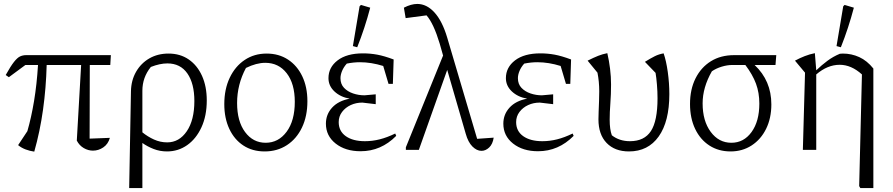

<svg xmlns="http://www.w3.org/2000/svg" viewBox="-20 -761 4537 975"><path d="M154 9Q132 6 110.5 -2Q89 -10 72 -24L119 -95Q139 -164 153 -248.5Q167 -333 173 -431H109L25 -369L9 -380Q34 -425 51 -446.5Q68 -468 82 -474.5Q96 -481 113 -481H543L540 -431H436L435 -57L538 -61Q529 -29 504.5 -12.5Q480 4 452 4Q428 4 405.5 -9Q383 -22 370 -47L392 -431H217Q214 -315 198.5 -204Q183 -93 154 9Z M636 194 645 -297Q646 -353 671 -396.5Q696 -440 738.5 -464.5Q781 -489 836 -489Q895 -489 938.5 -459Q982 -429 1006 -375.5Q1030 -322 1030 -251Q1030 -173 1003 -114.5Q976 -56 930.5 -24Q885 8 828 8Q792 8 760 -4.5Q728 -17 703 -35V194ZM703 -300V-89Q730 -67 762 -52.5Q794 -38 829 -38Q890 -38 928.5 -94.5Q967 -151 967 -248Q967 -337 931.5 -388Q896 -439 830 -439Q792 -439 746 -421Q703 -368 703 -300Z M1324 8Q1262 8 1216 -22Q1170 -52 1144.5 -106.5Q1119 -161 1119 -232Q1119 -308 1146.5 -366Q1174 -424 1222.5 -456.5Q1271 -489 1334 -489Q1396 -489 1442.5 -458.5Q1489 -428 1515 -373.5Q1541 -319 1541 -247Q1541 -171 1513.5 -113.5Q1486 -56 1437 -24Q1388 8 1324 8ZM1329 -36Q1394 -36 1435.5 -92Q1477 -148 1477 -244Q1477 -336 1436 -389Q1395 -442 1327 -442Q1282 -442 1229 -416Q1184 -332 1184 -238Q1184 -145 1224.5 -90.5Q1265 -36 1329 -36Z M1811 7Q1734 7 1684.5 -32Q1635 -71 1635 -133Q1635 -180 1666.5 -214.5Q1698 -249 1756 -260Q1709 -268 1678.5 -296.5Q1648 -325 1648 -364Q1648 -419 1694.5 -454.5Q1741 -490 1823 -490Q1860 -490 1895.5 -483.5Q1931 -477 1979 -459L1975 -335H1953L1926 -426Q1865 -445 1808 -445Q1775 -445 1741 -438Q1725 -420 1717 -400.5Q1709 -381 1709 -364Q1709 -334 1727 -315Q1745 -296 1773 -286.5Q1801 -277 1831 -277L1888 -282V-232L1820 -240Q1788 -240 1761 -227.5Q1734 -215 1717 -192.5Q1700 -170 1700 -141Q1700 -95 1736 -69.5Q1772 -44 1833 -44Q1871 -44 1908.5 -53.5Q1946 -63 1987 -83L1992 -71Q1915 7 1811 7ZM1794 -521 1772 -527 1806 -729 1813 -736 1860 -722Q1833 -619 1794 -521Z M2403 -56 2487 -62Q2482 -29 2464 -12Q2446 5 2425 5Q2401 5 2379 -17Q2357 -39 2345 -82L2251 -406L2107 0H2041V-13L2230 -479L2213 -539Q2182 -642 2146 -683L2040 -669L2031 -722Q2068 -741 2099 -741Q2147 -741 2186.5 -697.5Q2226 -654 2251 -570Z M2712 7Q2635 7 2585.5 -32Q2536 -71 2536 -133Q2536 -180 2567.5 -214.5Q2599 -249 2657 -260Q2610 -268 2579.5 -296.5Q2549 -325 2549 -364Q2549 -419 2595.5 -454.5Q2642 -490 2724 -490Q2761 -490 2796.5 -483.5Q2832 -477 2880 -459L2876 -335H2854L2827 -426Q2766 -445 2709 -445Q2676 -445 2642 -438Q2626 -420 2618 -400.5Q2610 -381 2610 -364Q2610 -334 2628 -315Q2646 -296 2674 -286.5Q2702 -277 2732 -277L2789 -282V-232L2721 -240Q2689 -240 2662 -227.5Q2635 -215 2618 -192.5Q2601 -170 2601 -141Q2601 -95 2637 -69.5Q2673 -44 2734 -44Q2772 -44 2809.5 -53.5Q2847 -63 2888 -83L2893 -71Q2816 7 2712 7Z M3174 8Q3102 8 3060.5 -35Q3019 -78 3019 -155Q3019 -170 3020 -194.5Q3021 -219 3022 -247Q3023 -275 3023 -297Q3023 -347 3014 -392L2964 -453Q2996 -469 3017.5 -477.5Q3039 -486 3064 -491Q3073 -453 3078 -412Q3083 -371 3083 -332Q3083 -283 3079.5 -236.5Q3076 -190 3076 -153Q3076 -104 3087 -74Q3125 -44 3179 -44Q3252 -44 3285.5 -95.5Q3319 -147 3319 -262Q3319 -296 3316 -332Q3313 -368 3309 -391L3255 -447Q3284 -465 3305 -475.5Q3326 -486 3350 -490Q3363 -453 3371 -396Q3379 -339 3379 -283Q3379 -144 3325 -68Q3271 8 3174 8Z M3897 -231Q3897 -161 3870.5 -107Q3844 -53 3797 -22.5Q3750 8 3690 8Q3629 8 3582.5 -22Q3536 -52 3510 -106.5Q3484 -161 3484 -233Q3484 -307 3512 -363Q3540 -419 3590 -450Q3640 -481 3708 -481H3922L3918 -431H3812Q3897 -351 3897 -231ZM3699 -431Q3673 -431 3645 -422.5Q3617 -414 3595 -399Q3548 -317 3548 -236Q3548 -147 3589 -91.5Q3630 -36 3694 -36Q3757 -36 3796.5 -90.5Q3836 -145 3836 -235Q3836 -290 3819 -336Q3802 -382 3765 -431Z M4057 0 4068 -392 4017 -453Q4041 -466 4066.5 -476Q4092 -486 4118 -491L4125 -404Q4152 -430 4181.5 -452Q4211 -474 4245 -488Q4252 -489 4260 -489Q4304 -489 4343.5 -471Q4383 -453 4415 -413V194H4349L4343 184L4357 -383Q4303 -432 4244 -432Q4182 -432 4125 -383V0ZM4250 -521 4228 -527 4262 -729 4269 -736 4316 -722Q4289 -619 4250 -521Z"/></svg>

Font: Piazzolla Light
Style: Regular
Weight: 300
Designer: Juan Pablo del Peral
Foundry: Huerta Tipografica
Version: Version 1.330